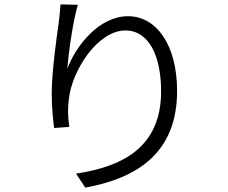

<svg xmlns="http://www.w3.org/2000/svg" viewBox="-20 -809 1040 876"><path d="M335 -787 256 -789C254 -762 252 -735 248 -706C237 -629 216 -478 216 -383C216 -318 222 -263 227 -225L296 -230C289 -281 289 -316 294 -356C308 -488 426 -670 552 -670C661 -670 715 -551 715 -392C715 -140 543 -49 327 -17L369 47C613 3 788 -117 788 -394C788 -602 695 -735 564 -735C434 -735 327 -603 287 -495C293 -568 312 -709 335 -787Z"/></svg>

Font: Source Han Sans JP Normal
Style: Regular
Weight: 350
Designer: Ryoko NISHIZUKA 西塚涼子 (kana, bopomofo & ideographs); Paul D. Hunt (Latin, Greek & Cyrillic); Sandoll Communications 산돌커뮤니
Foundry: Adobe
Version: Version 2.002;hotconv 1.0.116;makeotfexe 2.5.65601